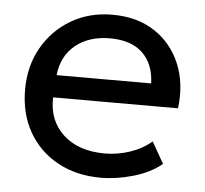

<svg xmlns="http://www.w3.org/2000/svg" viewBox="-43 -550 652 611"><g transform="rotate(5 282.5 -245.0)"><path d="M300 15Q222 15 162.5 -17.5Q103 -50 69.5 -108.2Q36 -166.5 36 -244Q36 -319 69.5 -378Q103 -437 161 -471Q219 -505 292.5 -505Q372 -505 427.8 -468.2Q483.5 -431.5 509.8 -368.5Q536 -305.5 526 -226.5H127Q124.5 -153 173.2 -108Q222 -63 306 -63Q346.5 -63 385.8 -76Q425 -89 455 -114.5L494 -46Q457.5 -16 403.8 -0.5Q350 15 300 15ZM132 -298H434Q432 -360 395.5 -394.8Q359 -429.5 291 -429.5Q225 -429.5 181.8 -394.8Q138.5 -360 132 -298Z"/></g></svg>

Font: Geologica Light
Style: Regular
Weight: 300
Designer: Sindre Bremnes, Frode Helland
Foundry: Monokrom Skriftforlag AS
Version: Version 1.010; ttfautohint (v1.8.4.7-5d5b);gftools[0.9.28]